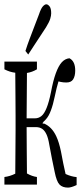

<svg xmlns="http://www.w3.org/2000/svg" viewBox="-26 -793 380 874"><path d="M222.7 -11.2Q210.4 -68.4 198.2 -135.3Q193.8 -163.1 186 -180.4Q178.2 -197.8 166.5 -206.1Q154.8 -214.4 136.7 -214.4H95.2V-209.5Q95.2 -166.5 95.7 -120.4Q96.2 -74.2 96.7 -3.4Q120.1 9.8 142.1 12.7Q142.1 34.7 142.1 47.4H-5.9Q-5.9 35.2 -5.9 12.7Q19 9.8 43.5 -2.4Q44.9 -193.4 44.9 -199.2Q44.9 -227.5 44.9 -265.1Q44.9 -303.7 44.4 -350.6Q43.9 -397.5 43.5 -461.9Q18.6 -464.8 -5.9 -477.5Q-5.9 -490.2 -5.9 -512.7H142.1Q142.1 -490.2 142.1 -477.5Q120.1 -464.4 96.7 -460.9Q95.2 -263.2 95.2 -259.3V-254.4H133.8Q149.4 -254.4 162.4 -264.6Q175.3 -274.9 186 -301.3Q196.8 -327.6 206.1 -373.5Q225.1 -476.6 255.4 -509.8Q270.5 -525.9 290 -527.8Q316.4 -514.6 316.4 -471.7Q316.4 -446.3 306.6 -431.2Q297.4 -417.5 276.4 -417.5Q261.7 -417.5 251 -419.9Q248 -420.4 240.2 -422.4Q231.4 -393.6 223.4 -354.5Q215.3 -315.4 205.6 -290Q196.3 -264.6 183.1 -250Q178.2 -244.1 172.4 -239.3Q169.4 -231.9 166.5 -233.9Q170.4 -227.5 173.8 -231Q210 -215.8 230 -172.9Q242.7 -146 251.5 -103.5Q261.7 -47.4 272.5 -1Q297.4 10.7 322.8 13.2Q322.8 36.1 322.8 49.3Q297.9 61 283.7 61Q258.3 61 244.9 47.1Q231.4 33.2 222.7 -11.2ZM207 -732.4Q207 -721.7 202.6 -707.3Q198.2 -692.9 183.6 -668.9Q143.1 -606.9 127.9 -584Q115.2 -563.5 102.5 -544.9L89.8 -561Q98.6 -588.9 108.4 -614.7L129.4 -669.9L151.4 -727.5Q160.2 -753.9 168.9 -763.7Q177.7 -773.4 184.8 -773.4Q191.9 -773.4 199.5 -764.2Q207 -754.9 207 -732.4Z"/></svg>

Font: Scarab Serif
Style: Condensed-Light
Weight: 300
Designer: John Roberts
Foundry: Scarab
Version: 1.0